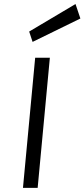

<svg xmlns="http://www.w3.org/2000/svg" viewBox="-20 -908 408 928"><path d="M91 0 150 -629H221L162 0ZM137.5 -705.5 121 -755.5 345 -888.5 368.5 -818.5Z"/></svg>

Font: Karla
Style: Italic
Weight: 400
Italic angle: -8°
Designer: Jonathan Pinhorn
Version: Version 2.004;gftools[0.9.33]